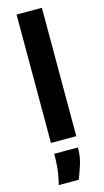

<svg xmlns="http://www.w3.org/2000/svg" viewBox="-142 -759 560 1033"><g transform="rotate(-15 138.0 -242.5)"><path d="M67 0V-715H208V0ZM49 230Q64 167 66.5 126.5Q69 86 69 61H201Q201 112 187 155Q173 198 160 230Z"/></g></svg>

Font: Bricolage Grotesque 12pt Bricolage Grotesque 10pt Regular
Style: Bold
Weight: 700
Designer: Mathieu Triay
Foundry: Atelier Triay
Version: Version 1.001; ttfautohint (v1.8.4.7-5d5b);gftools[0.9.33.de